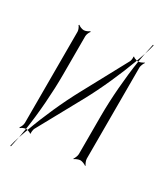

<svg xmlns="http://www.w3.org/2000/svg" viewBox="-191 -735 795 924"><g transform="rotate(30 206.5 -273.5)"><path d="M19 9 22 12C27 7 39 1 50 0C65 -97 74 -215 74 -314V-529C74 -539 81 -554 86 -559L83 -562C78 -557 63 -550 53 -550C42 -550 27 -557 22 -562L19 -559C24 -554 31 -539 31 -529V-22C31 -11 24 4 19 9ZM348 -551C350 -551 352 -550 353 -550H356C359 -567 362 -584 365 -599C360 -584 354 -568 348 -551ZM365 -599C372 -619 377 -638 381 -655L377 -656C373 -639 369 -620 365 -599ZM319 10 321 12C327 7 343 0 353 0C363 0 379 7 385 12L387 10C382 4 375 -12 375 -22V-528C375 -538 382 -554 387 -560L385 -562C380 -558 366 -551 356 -550C341 -453 331 -333 331 -234V-22C331 -12 324 4 319 10ZM59 1C66 3 76 7 78 10L81 8C79 4 81 -12 84 -19L218 -263C266 -350 314 -459 348 -551C340 -553 329 -557 327 -561L324 -559C326 -554 324 -537 320 -531L187 -285C140 -199 92 -91 59 1ZM41 52C46 36 53 19 59 1C57 0 55 0 53 0H50C47 18 44 36 41 52ZM25 108 29 109C33 92 37 73 41 52C34 72 29 91 25 108Z"/></g></svg>

Font: Armata Saber
Style: Rg
Weight: 400
Designer: Jasper
Foundry: Cannot Into Space Fonts
Version: Version 0.970